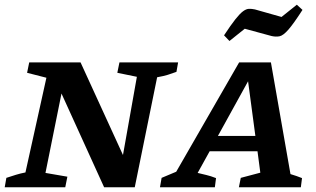

<svg xmlns="http://www.w3.org/2000/svg" viewBox="-27 -795 1343 815"><path d="M480 -530H729L722 -490Q703 -483 685.5 -477.5Q668 -472 640 -467L545 0H415L234 -398L166 -61L259 -45L250 0H-7L0 -40Q21 -47 40.5 -53Q60 -59 81 -63L170 -465L88 -486L97 -530H315L495 -137L554 -469L471 -486Z M1206 -56Q1233 -48 1255 -39L1250 0H987L995 -40L1078 -62L1066 -153H863L812 -61Q832 -56 849.5 -52Q867 -48 890 -39L885 0H652L659 -40L721 -66L988 -530H1123ZM898 -218H1057L1026 -450ZM947 -621 924 -645Q953 -689 972 -713Q991 -737 1004.5 -747Q1018 -757 1029.5 -757.5Q1041 -758 1055 -755L1168 -723L1233 -775L1257 -753Q1219 -694 1197 -669Q1175 -644 1159.5 -641Q1144 -638 1126 -642L1012 -673Z"/></svg>

Font: Piazzolla SC SemiBold
Style: Italic
Weight: 600
Italic angle: -11.3°
Designer: Juan Pablo del Peral
Foundry: Huerta Tipografica
Version: Version 1.330